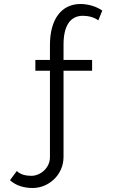

<svg xmlns="http://www.w3.org/2000/svg" viewBox="-20 -760 566 961"><path d="M144 181C222 181 298 117 298 25V-406H441V-460H298V-537C298 -630 331 -681 395 -681C423 -681 453 -673 472 -658L492 -707C464 -727 422 -740 383 -740C287 -740 230 -663 230 -535V-460H157V-406H230V27C230 80 183 120 137 120C112 120 84 115 64 96L30 142C61 170 101 181 144 181Z"/></svg>

Font: Raleway Reg
Style: Regular
Weight: 400
Designer: Matt McInerney, Pablo Impallari, Rodrigo Fuenzalida
Foundry: Matt McInerney, Pablo Impallari, Rodrigo Fuenzalida
Version: Version 3.00 July 28, 2015